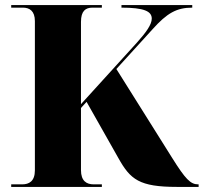

<svg xmlns="http://www.w3.org/2000/svg" viewBox="-20 -734 800 754"><path d="M24 0H380V-10H348C320 -10 298 -23 298 -66V-310L320 -334L445 -113C492 -29 527 0 675 0H760V-10H758C728 -10 708 -31 656 -114L437 -463L578 -618C636 -683 674 -704 735 -704V-714H457V-704C545 -704 576 -690 576 -661C576 -638 554 -607 518 -567L298 -325V-648C298 -691 316 -704 343 -704H380V-714H24V-704H70C96 -704 117 -691 117 -651V-65C117 -22 94 -10 67 -10H24Z"/></svg>

Font: Noto Serif Display ExtraBold
Style: Regular
Weight: 800
Designer: Monotype Design Team
Foundry: Monotype Imaging Inc.
Version: Version 2.009